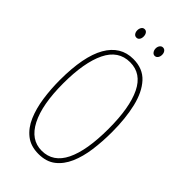

<svg xmlns="http://www.w3.org/2000/svg" viewBox="-269 -961 1049 1049"><g transform="rotate(45 255.5 -436.5)"><path d="M457 -358Q457 -286 448 -219.5Q439 -153 416.5 -101.5Q394 -50 355.5 -20Q317 10 257 10Q197 10 157.5 -21Q118 -52 95.5 -104.5Q73 -157 63.5 -223Q54 -289 54 -358Q54 -541 106.5 -632.5Q159 -724 257 -724Q331 -724 374.5 -676.5Q418 -629 437.5 -546.5Q457 -464 457 -358ZM80 -358Q80 -195 126 -105Q172 -15 257 -15Q345 -15 388 -103Q431 -191 431 -358Q431 -522 388 -610.5Q345 -699 257 -699Q167 -699 123.5 -609.5Q80 -520 80 -358ZM161 -850Q161 -863 167.5 -873Q174 -883 186 -883Q197 -883 203.5 -873.5Q210 -864 210 -850Q210 -836 203.5 -827Q197 -818 186 -818Q174 -818 167.5 -827.5Q161 -837 161 -850ZM302 -851Q302 -864 309 -873.5Q316 -883 327 -883Q338 -883 345 -874Q352 -865 352 -851Q352 -837 345 -827.5Q338 -818 327 -818Q316 -818 309 -828Q302 -838 302 -851Z"/></g></svg>

Font: Noto Sans Lao ExtraCondensed Thin
Style: Regular
Weight: 100
Width: 2
Designer: Monotype Design Team
Foundry: Monotype Imaging Inc.
Version: Version 2.003; ttfautohint (v1.8.4.7-5d5b)